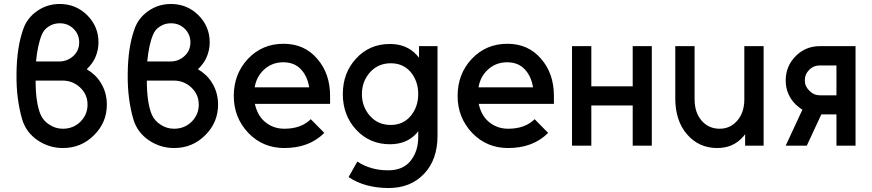

<svg xmlns="http://www.w3.org/2000/svg" viewBox="-20 -732 4385 965"><path d="M280 -712Q217 -712 167 -677Q115 -641 96 -583Q64 -492 63 -362Q62 -296 69.5 -238.5Q77 -181 92 -130Q112 -66 169 -27Q227 12 296 12Q388 12 452 -52Q517 -116 517 -206Q517 -267 487 -315Q474 -337 456 -354Q438 -371 416 -384Q429 -397 439.5 -410.5Q450 -424 458 -441Q475 -479 475 -519Q475 -599 418 -656Q361 -712 280 -712ZM280 -615Q322 -615 350 -587Q378 -559 378 -519Q378 -478 349 -451Q319 -423 277 -423H161Q165 -465 172.5 -499.5Q180 -534 190 -557Q195 -570 203.5 -580.5Q212 -591 225 -599Q249 -615 280 -615ZM159 -327H294Q346 -327 383 -292Q420 -257 420 -206Q420 -156 384 -120Q348 -85 296 -85Q259 -85 229 -105Q214 -114 202.5 -127Q191 -140 184 -156Q172 -184 165.5 -227Q159 -270 159 -327Z M839 -712Q776 -712 726 -677Q674 -641 655 -583Q623 -492 622 -362Q621 -296 628.5 -238.5Q636 -181 651 -130Q671 -66 728 -27Q786 12 855 12Q947 12 1011 -52Q1076 -116 1076 -206Q1076 -267 1046 -315Q1033 -337 1015 -354Q997 -371 975 -384Q988 -397 998.5 -410.5Q1009 -424 1017 -441Q1034 -479 1034 -519Q1034 -599 977 -656Q920 -712 839 -712ZM839 -615Q881 -615 909 -587Q937 -559 937 -519Q937 -478 908 -451Q878 -423 836 -423H720Q724 -465 731.5 -499.5Q739 -534 749 -557Q754 -570 762.5 -580.5Q771 -591 784 -599Q808 -615 839 -615ZM718 -327H853Q905 -327 942 -292Q979 -257 979 -206Q979 -156 943 -120Q907 -85 855 -85Q818 -85 788 -105Q773 -114 761.5 -127Q750 -140 743 -156Q731 -184 724.5 -227Q718 -270 718 -327Z M1639 -210V-250Q1639 -363 1574 -437Q1510 -512 1405 -512Q1298 -512 1226 -436Q1155 -360 1155 -250Q1155 -141 1228 -64Q1301 12 1409 12Q1534 12 1610 -64L1542 -133Q1494 -85 1409 -85Q1351 -85 1309 -122Q1290 -139 1278.5 -161Q1267 -183 1261 -210ZM1404 -419Q1460 -419 1493 -383Q1525 -349 1534 -293H1260Q1269 -347 1307 -382Q1347 -419 1404 -419Z M1944 -414Q2006 -414 2044 -370Q2082 -324 2082 -259Q2082 -195 2044 -149Q2006 -104 1944 -104Q1880 -104 1840 -149Q1799 -195 1799 -259Q1799 -323 1840 -369Q1881 -414 1944 -414ZM1940 -511Q1837 -511 1770 -438Q1703 -366 1703 -259Q1703 -153 1770 -80Q1838 -7 1940 -7Q2023 -7 2073 -61Q2075 -64 2077.5 -67Q2080 -70 2082 -73V-43Q2082 29 2043 77Q2005 124 1931 124Q1842 124 1776 80L1732 158Q1814 213 1934 213Q2044 213 2112 141Q2179 70 2179 -50V-500H2086V-441Q2084 -445 2080.5 -448.5Q2077 -452 2075 -455Q2024 -511 1940 -511Z M2764 -210V-250Q2764 -363 2699 -437Q2635 -512 2530 -512Q2423 -512 2351 -436Q2280 -360 2280 -250Q2280 -141 2353 -64Q2426 12 2534 12Q2659 12 2735 -64L2667 -133Q2619 -85 2534 -85Q2476 -85 2434 -122Q2415 -139 2403.5 -161Q2392 -183 2386 -210ZM2529 -419Q2585 -419 2618 -383Q2650 -349 2659 -293H2385Q2394 -347 2432 -382Q2472 -419 2529 -419Z M2855 0H2952V-202H3160V0H3256V-500H3160V-298H2952V-500H2855Z M3374 -500V-236Q3374 -181 3389 -135.5Q3404 -90 3433 -57Q3492 12 3585 12Q3665 12 3714 -44Q3716 -47 3719.5 -50.5Q3723 -54 3725 -58V0H3818V-500H3721V-233Q3721 -166 3685 -125Q3650 -85 3597 -85Q3542 -85 3507 -125Q3471 -166 3471 -233V-500Z M4013 -181 3929 0H4035L4108 -157Q4110 -157 4112 -157Q4114 -157 4115 -157H4184V0H4280V-500H4100Q4029 -500 3979 -450Q3929 -399 3929 -328Q3929 -257 3979 -207Q3988 -199 3996 -192.5Q4004 -186 4013 -181ZM4184 -403V-253H4100Q4070 -253 4048 -276Q4025 -298 4025 -328Q4025 -359 4048 -382Q4069 -403 4100 -403Z"/></svg>

Font: Unageo
Style: Medium
Weight: 500
Designer: Richard Sepsi
Foundry: Richard Sepsi
Version: Version 2.000